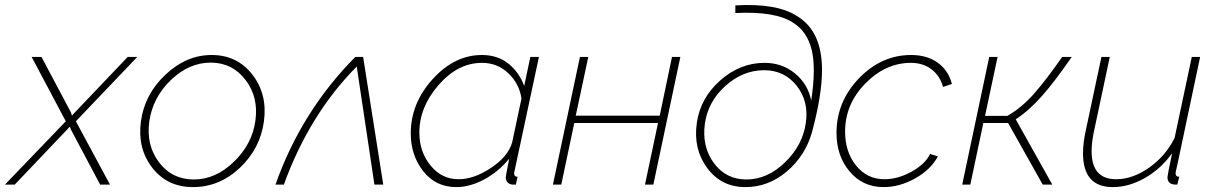

<svg xmlns="http://www.w3.org/2000/svg" viewBox="-66 -752 4943 782"><path d="M202 -258 63 -520H103L223 -294L227 -281L236 -291L454 -520H493L243 -258L382 0H342L223 -224L218 -236L208 -225L-6 0H-46Z M720 10Q615 10 554 -69Q493 -148 508 -258Q523 -368 608 -448Q693 -528 796 -528Q900 -528 962 -448Q1024 -368 1009 -258Q994 -147 911 -68.5Q828 10 720 10ZM724 -21Q812 -21 886.5 -93Q961 -165 974 -259Q988 -356 934 -426.5Q880 -497 792 -497Q704 -497 630 -426Q556 -355 542 -257Q529 -160 582 -90.5Q635 -21 724 -21Z M1056 0Q1161 -298 1381 -520H1413L1495 0H1459L1387 -481Q1195 -288 1090 0Z M1607 -209Q1607 -331 1696 -429.5Q1785 -528 1897 -528Q1961 -528 2005 -492.5Q2049 -457 2069 -402L2094 -520H2129L2030 -57Q2028 -51 2028 -45Q2028 -32 2042 -32L2035 0H2021Q1994 -4 1994 -31Q1994 -35 2008 -106Q1966 -54 1907.5 -22Q1849 10 1792 10Q1709 10 1658 -54.5Q1607 -119 1607 -209ZM2020 -172 2058 -351Q2049 -411 2004.5 -453.5Q1960 -496 1897 -496Q1799 -496 1720.5 -406Q1642 -316 1642 -212Q1642 -134 1687.5 -78Q1733 -22 1802 -22Q1864 -22 1933.5 -68Q2003 -114 2020 -172Z M2186 0 2296 -520H2330L2279 -281H2621L2671 -520H2705L2595 0H2561L2614 -251H2273L2220 0Z M2970 10Q2872 10 2814.5 -67.5Q2757 -145 2772 -251Q2786 -352 2867 -424Q2948 -496 3048 -496Q3120 -496 3172.5 -452.5Q3225 -409 3238 -342Q3258 -474 3240 -548.5Q3222 -623 3165 -659Q3094 -707 2929 -699V-730Q3099 -740 3181 -686Q3282 -625 3282 -467Q3282 -365 3241 -213Q3214 -118 3139 -54Q3064 10 2970 10ZM2974 -21Q3059 -21 3131 -90.5Q3203 -160 3216 -251Q3229 -339 3179 -402.5Q3129 -466 3046 -466Q2960 -466 2889 -402.5Q2818 -339 2805 -249Q2792 -155 2841.5 -88Q2891 -21 2974 -21Z M3341 -210Q3341 -338 3432.5 -433Q3524 -528 3645 -528Q3710 -528 3753.5 -496.5Q3797 -465 3811 -410L3775 -398Q3762 -444 3727.5 -470Q3693 -496 3644 -496Q3541 -496 3458.5 -412Q3376 -328 3376 -216Q3376 -133 3421 -77.5Q3466 -22 3536 -22Q3591 -22 3647 -53Q3703 -84 3722 -125L3754 -115Q3725 -61 3661.5 -25.5Q3598 10 3533 10Q3448 10 3394.5 -53.5Q3341 -117 3341 -210Z M3853 0 3963 -520H3997L3946 -280H4037Q4095 -313 4146 -371Q4197 -429 4260 -520H4299Q4233 -424 4180 -363.5Q4127 -303 4071 -266L4220 0H4181L4040 -251H3939L3886 0Z M4345 -128Q4345 -170 4357 -224L4420 -520H4454L4392 -228Q4380 -176 4380 -136Q4380 -22 4480 -22Q4547 -22 4614 -69Q4681 -116 4718 -190L4788 -520H4822L4728 -75Q4722 -51 4722 -47Q4722 -32 4737 -32L4729 0Q4717 0 4713 -1Q4689 -5 4689 -31Q4689 -38 4708 -128Q4662 -64 4597 -27Q4532 10 4466 10Q4345 10 4345 -128Z"/></svg>

Font: Raleway-v4020 ExtraLight
Style: Italic
Weight: 275
Italic angle: -12°
Designer: Matt McInerney, Pablo Impallari, Rodrigo Fuenzalida
Foundry: Matt McInerney, Pablo Impallari, Rodrigo Fuenzalida
Version: Version 4.020;PS 004.020;hotconv 1.0.88;makeotf.lib2.5.64775